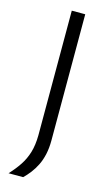

<svg xmlns="http://www.w3.org/2000/svg" viewBox="-133 -759 549 965"><g transform="rotate(15 142.0 -277.0)"><path d="M18.5 158.5Q48 127 69.2 95Q90.5 63 102 24.8Q113.5 -13.5 114 -64.5V-261V-475Q114 -541.5 114 -597.2Q114 -653 114 -713H184Q184 -653 184 -597.2Q184 -541.5 184 -475V-286.5Q184 -226 184 -168.8Q184 -111.5 184 -57Q184 -17 176.8 15.8Q169.5 48.5 156.8 74.2Q144 100 128 120.8Q112 141.5 94.5 158.5Z"/></g></svg>

Font: Commissioner Thin Light
Style: Regular
Weight: 300
Version: Version 1.000